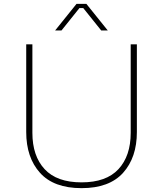

<svg xmlns="http://www.w3.org/2000/svg" viewBox="-20 -960 846 996"><path d="M266 -802 377 -940H428L539 -802H505L412 -918H392L299 -802ZM116 -275V-730H148V-271Q148 -151 211.5 -82.5Q275 -14 403 -14Q531 -14 594.5 -82.5Q658 -151 658 -271V-730H690V-275Q690 -143 618.5 -63.5Q547 16 403 16Q259 16 187.5 -63.5Q116 -143 116 -275Z"/></svg>

Font: Sora Thin
Style: Regular
Weight: 32
Designer: Jonathan Barnbrook, Julián Moncada
Foundry: Barnbrook Fonts
Version: Version 2.000